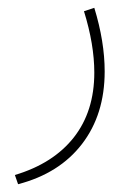

<svg xmlns="http://www.w3.org/2000/svg" viewBox="-20 -220 353 498"><path d="M26.9 257.8 18.6 233.9Q118.2 204.1 171.4 136.5Q224.6 68.8 224.6 -31.7Q224.6 -104.5 197.8 -190.9L224.6 -199.7Q251.5 -111.8 251.5 -34.7Q251.5 77.1 192.6 153.6Q133.8 230 26.9 257.8Z"/></svg>

Font: Vazirmatn UI FD Thin
Style: Regular
Weight: 100
Designer: Saber Rastikerdar
Foundry: Saber Rastikerdar
Version: Version 33.003